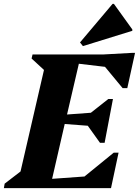

<svg xmlns="http://www.w3.org/2000/svg" viewBox="-47 -971 717 991"><path d="M-27 0 -23 -23 59 -86 180 -610 116 -669 121 -690H488L633 -698H650L610 -516H586L495 -626L360 -642L299 -380L422 -389L512 -460H536L493 -234H469L406 -322L287 -331L222 -48L389 -60L540 -183H565L526 0ZM381 -733 366 -752 534 -951H541L636 -819V-812Z"/></svg>

Font: Platypi
Style: Bold Italic
Weight: 700
Italic angle: -13°
Designer: David Sargent
Foundry: Bolt Cutter Type
Version: Version 1.200; ttfautohint (v1.8.4.7-5d5b)